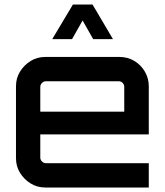

<svg xmlns="http://www.w3.org/2000/svg" viewBox="-20 -833 732 853"><path d="M181 0Q145 0 116 -18Q87 -36 69 -65Q51 -94 51 -130V-450Q51 -486 69 -515Q87 -544 116 -562Q145 -580 181 -580H511Q547 -580 576.5 -562.5Q606 -545 623.5 -515Q641 -485 641 -450V-236H159V-133Q159 -123 166.5 -115.5Q174 -108 184 -108H641V0H181ZM159 -337H532V-447Q532 -457 525 -464.5Q518 -472 508 -472H184Q174 -472 166.5 -464.5Q159 -457 159 -447ZM212 -659 304 -813H391L482 -659H394L347 -742L300 -659Z"/></svg>

Font: Orbitron Medium
Style: Regular
Weight: 500
Designer: Matt McInerney
Foundry: The League of Moveable Type
Version: Version 2.001